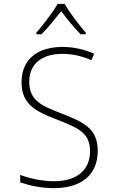

<svg xmlns="http://www.w3.org/2000/svg" viewBox="-20 -968 603 998"><path d="M169 -798V-790H196C230 -824 269 -873 298 -910C327 -872 364 -824 399 -790H426V-798C393 -835 340 -905 316 -948H280C256 -906 203 -837 169 -798ZM259 10C398 10 488 -55 488 -184C488 -303 410 -335 295 -380C200 -417 132 -444 132 -542C132 -645 208 -688 304 -688C347 -688 400 -680 455 -655L469 -689C417 -712 360 -724 305 -724C181 -724 92 -665 92 -540C92 -424 169 -388 272 -348C387 -303 448 -278 448 -183C448 -78 373 -26 260 -26C201 -26 134 -40 85 -59V-20C129 -5 193 10 259 10Z"/></svg>

Font: Noto Sans Mono SemiCondensed ExtraLight
Style: Regular
Weight: 200
Width: 4
Designer: Monotype Design Team
Foundry: Monotype Imaging Inc.
Version: Version 2.014